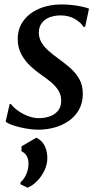

<svg xmlns="http://www.w3.org/2000/svg" viewBox="-20 -575 448 866"><path d="M364 -454H356Q347 -471.5 319.2 -488.5Q291.5 -505.5 254 -505.5Q226.5 -505.5 204.5 -497.2Q182.5 -489 169.5 -472.5Q156.5 -456 155 -431.5Q154.5 -406 166.2 -385.2Q178 -364.5 198 -346.8Q218 -329 241.5 -312Q269 -292.5 294.5 -270.5Q320 -248.5 336.8 -220Q353.5 -191.5 353.5 -152Q353.5 -112.5 337.2 -82.2Q321 -52 292.8 -31.5Q264.5 -11 228.2 -0.5Q192 10 151.5 10Q126.5 10 96 4.5Q65.5 -1 40.5 -9.2Q15.5 -17.5 5.5 -26.5L23.5 -105.5H29.5Q40.5 -90.5 61 -75.8Q81.5 -61 106.5 -51.5Q131.5 -42 155 -42Q180.5 -42 203.5 -49.8Q226.5 -57.5 241.2 -75Q256 -92.5 256 -121.5Q256 -148 242.2 -168.8Q228.5 -189.5 207 -207Q185.5 -224.5 162 -240.5Q141 -255 117.2 -277Q93.5 -299 76.8 -329.2Q60 -359.5 60 -399Q60 -447 86.2 -482Q112.5 -517 157.2 -536Q202 -555 257.5 -555Q283 -555 308 -552Q333 -549 352.5 -544.5Q372 -540 381.5 -536ZM104 271.5 72 256 72.5 247Q88.5 234 98.8 210.2Q109 186.5 108.5 161.5Q108.5 142 100 127.8Q91.5 113.5 77 107.5V85L144 46Q168.5 58 180.5 80.8Q192.5 103.5 193.5 133.5Q194.5 164 181 192.8Q167.5 221.5 146.5 242.5Q125.5 263.5 104 271.5Z"/></svg>

Font: Merriweather 48pt
Style: Italic
Weight: 400
Italic angle: -7.8°
Version: Version 2.101